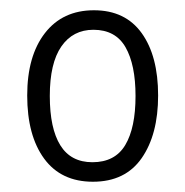

<svg xmlns="http://www.w3.org/2000/svg" viewBox="-20 -743 361 374"><path d="M288 -557Q288 -481 256 -435Q224 -389 161 -389Q99 -389 66 -434Q33 -479 33 -557Q33 -634 67.5 -678.5Q102 -723 163 -723Q224 -723 256 -678.5Q288 -634 288 -557ZM77 -556Q77 -493 97.5 -460Q118 -427 160 -427Q204 -427 224 -460.5Q244 -494 244 -556Q244 -617 224.5 -651Q205 -685 162 -685Q122 -685 99.5 -652.5Q77 -620 77 -556Z"/></svg>

Font: Noto Sans Lao UI Cond Light
Style: Regular
Weight: 300
Width: 3
Designer: Monotype Design Team
Foundry: Monotype Imaging Inc.
Version: Version 2.000; ttfautohint (v1.8.4.7-5d5b)